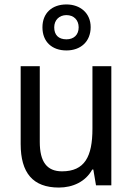

<svg xmlns="http://www.w3.org/2000/svg" viewBox="-20 -834 599 864"><path d="M279 -607C343 -607 388 -647 388 -712C388 -775 341 -814 279 -814C214 -814 171 -775 171 -711C171 -646 214 -607 279 -607ZM279 -657C243 -657 224 -677 224 -711C224 -744 247 -766 279 -766C312 -766 334 -744 334 -711C334 -677 312 -657 279 -657ZM481 -536H396V-255C396 -129 361 -63 259 -63C191 -63 159 -106 159 -195V-536H73V-186C73 -56 128 10 245 10C307 10 365 -16 395 -71H400L412 0H481Z"/></svg>

Font: Noto Sans Arabic SemCond
Style: Regular
Weight: 400
Width: 4
Designer: Monotype Design Team, Nadine Chahine, Nizar Qandah and Khaled Hosny
Foundry: Monotype Imaging Inc.
Version: Version 2.012